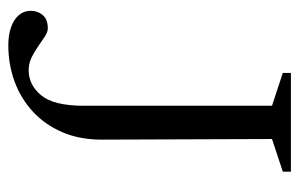

<svg xmlns="http://www.w3.org/2000/svg" viewBox="-149 -561 720 462"><g transform="rotate(90 211.0 -330.0)"><path d="M316 -215Q316 -161.5 298 -119.8Q280 -78 248.5 -49Q217 -20 176 -5Q135 10 88.5 10Q64.5 10 45.8 3.5Q27 -3 16.5 -15.2Q6 -27.5 6 -44Q6 -60.5 16.2 -72.8Q26.5 -85 48 -85Q57 -85 67.8 -78Q78.5 -71 91.2 -62Q104 -53 118.2 -46Q132.5 -39 149 -39Q184.5 -39 209.5 -69.2Q234.5 -99.5 234.5 -172.5V-624.5L155.5 -650.5V-670H393V-650.5L314.5 -624.5Z"/></g></svg>

Font: Newsreader Text
Style: Regular
Weight: 400
Designer: Hugues Gentile
Foundry: Production Type
Version: Version 1.001